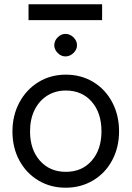

<svg xmlns="http://www.w3.org/2000/svg" viewBox="-20 -865 613 895"><path d="M38 -252Q38 -327 70.5 -387.5Q103 -448 159.5 -482.5Q216 -517 287 -517Q358 -517 414.5 -483Q471 -449 503 -388.5Q535 -328 535 -253Q535 -178 503 -118Q471 -58 414 -24Q357 10 286 10Q215 10 158.5 -24Q102 -58 70 -117.5Q38 -177 38 -252ZM453 -253Q453 -339 407.5 -391Q362 -443 287 -443Q238 -443 200 -419Q162 -395 141 -352Q120 -309 120 -253Q120 -168 166 -116Q212 -64 287 -64Q362 -64 407.5 -116Q453 -168 453 -253ZM233 -654Q233 -675 249 -691Q265 -707 285 -707Q306 -707 322.5 -691Q339 -675 339 -654Q339 -634 322.5 -618Q306 -602 285 -602Q265 -602 249 -618Q233 -634 233 -654ZM113 -845H456V-771H113Z"/></svg>

Font: Bellota
Style: Bold
Weight: 700
Designer: Kemie Guaida
Foundry: Kemie Guaida
Version: Version 4.001